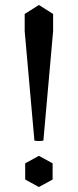

<svg xmlns="http://www.w3.org/2000/svg" viewBox="-20 -735 312 770"><path d="M136 -715 193 -679V-610L154 -171Q136 -168 118 -171L79 -610V-679ZM136 -110 191 -80V-15L136 15L81 -15V-80Z"/></svg>

Font: Poltawski Nowy
Style: Regular
Weight: 400
Designer: Adam Pótawski, Mateusz Machalski, Borys Kosmynka, Ania Wieluska
Foundry: Capitalics.wtf
Version: Version 1.001;gftools[0.9.25]